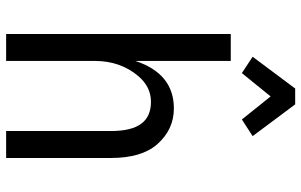

<svg xmlns="http://www.w3.org/2000/svg" viewBox="-198 -784 982 626"><g transform="rotate(90 293.0 -471.0)"><path d="M165 -803.7 268.6 -942.4H320.3L423.8 -803.7L369.6 -768.6L294.4 -862.3L218.3 -768.6ZM90.8 0V-732.4H178.7V-421.4Q220.2 -546.9 333.5 -546.9Q402.8 -546.9 450.7 -492.2Q495.1 -441.4 495.1 -341.3V0H407.2V-341.3Q407.2 -410.2 382.3 -441.9Q358.9 -472.2 312 -472.2Q262.7 -472.2 227.5 -430.2Q178.7 -372.1 178.7 -289.1V0Z"/></g></svg>

Font: Consola Mono
Style: Book
Weight: 400
Monospace: yes
Version: Version 2.001